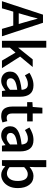

<svg xmlns="http://www.w3.org/2000/svg" viewBox="1166 -1936 781 3155"><g transform="rotate(90 1556.5 -358.5)"><path d="M575.2 0H453.6L398.9 -186H170.4L115.7 0H-1.5L219.7 -674.3H353.5ZM221.7 -361.8 196.3 -275.9H373.5L348.1 -361.8Q332 -415.5 316.9 -471.9Q301.8 -528.3 286.6 -584.5H282.2Q268.6 -527.8 252.9 -471.7Q237.3 -415.5 221.7 -361.8Z M649.4 0V-728.5H762.2V-269.5H765.6L955.1 -505.4H1080.6L908.7 -298.8L1099.1 0H975.1L843.3 -222.7L762.2 -130.4V0Z M1304.7 12.2Q1238.8 12.2 1197 -28.1Q1155.3 -68.4 1155.3 -134.8Q1155.3 -216.3 1226.6 -261Q1297.9 -305.7 1454.6 -322.8Q1453.6 -364.3 1433.6 -395.3Q1413.6 -426.3 1360.8 -426.3Q1322.3 -426.3 1286.1 -411.9Q1250 -397.5 1217.3 -377.4L1175.3 -451.7Q1215.8 -478 1268.6 -498Q1321.3 -518.1 1381.8 -518.1Q1476.1 -518.1 1522.2 -461.4Q1568.4 -404.8 1568.4 -300.3V0H1474.6L1466.3 -56.6H1462.9Q1428.7 -27.3 1389.2 -7.6Q1349.6 12.2 1304.7 12.2ZM1340.8 -77.1Q1372.1 -77.1 1398.7 -91.6Q1425.3 -106 1454.6 -133.3V-251.5Q1347.7 -237.3 1306.4 -210.4Q1265.1 -183.6 1265.1 -144Q1265.1 -108.9 1286.4 -93Q1307.6 -77.1 1340.8 -77.1Z M1887.7 12.2Q1800.8 12.2 1765.4 -37.6Q1730 -87.4 1730 -168.5V-414.1H1657.7V-500.5L1736.3 -505.4L1749.5 -664.6H1843.8V-505.4H1974.1V-414.1H1843.8V-168.5Q1843.8 -78.1 1916.5 -78.1Q1929.2 -78.1 1942.6 -80.6Q1956.1 -83 1969.2 -88.4L1990.7 -8.3Q1970.2 -0.5 1943.8 5.9Q1917.5 12.2 1887.7 12.2Z M2203.1 12.2Q2137.2 12.2 2095.5 -28.1Q2053.7 -68.4 2053.7 -134.8Q2053.7 -216.3 2125 -261Q2196.3 -305.7 2353 -322.8Q2352.1 -364.3 2332 -395.3Q2312 -426.3 2259.3 -426.3Q2220.7 -426.3 2184.6 -411.9Q2148.4 -397.5 2115.7 -377.4L2073.7 -451.7Q2114.3 -478 2167 -498Q2219.7 -518.1 2280.3 -518.1Q2374.5 -518.1 2420.7 -461.4Q2466.8 -404.8 2466.8 -300.3V0H2373L2364.7 -56.6H2361.3Q2327.1 -27.3 2287.6 -7.6Q2248 12.2 2203.1 12.2ZM2239.3 -77.1Q2270.5 -77.1 2297.1 -91.6Q2323.7 -106 2353 -133.3V-251.5Q2246.1 -237.3 2204.8 -210.4Q2163.6 -183.6 2163.6 -144Q2163.6 -108.9 2184.8 -93Q2206.1 -77.1 2239.3 -77.1Z M2853 12.2Q2779.3 12.2 2714.4 -52.7H2710.9L2701.2 0H2610.8V-728.5H2725.1V-539.1L2721.7 -453.6Q2753.9 -481.4 2792 -499.8Q2830.1 -518.1 2869.6 -518.1Q2964.8 -518.1 3017.3 -447.8Q3069.8 -377.4 3069.8 -260.7Q3069.8 -174.3 3039.1 -113.3Q3008.3 -52.2 2958.7 -20Q2909.2 12.2 2853 12.2ZM2829.6 -81.5Q2881.8 -81.5 2917.2 -127Q2952.6 -172.4 2952.6 -259.3Q2952.6 -335.9 2925.5 -380.1Q2898.4 -424.3 2838.9 -424.3Q2784.7 -424.3 2725.1 -364.7V-125Q2752.4 -101.1 2779.5 -91.3Q2806.6 -81.5 2829.6 -81.5Z"/></g></svg>

Font: Akatab
Style: Bold
Weight: 700
Designer: SIL Global
Foundry: SIL Global
Version: Version 4.100